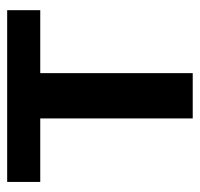

<svg xmlns="http://www.w3.org/2000/svg" viewBox="-31 -521 552 530"><g transform="rotate(-90 245.0 -256.0)"><path d="M481.9 -420.9H308.1V0H183.1V-420.9H7.8V-512.2H481.9Z"/></g></svg>

Font: Clear Sans
Style: Bold
Weight: 700
Foundry: Intel Corporation
Version: Version 1.00